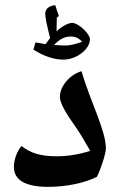

<svg xmlns="http://www.w3.org/2000/svg" viewBox="-20 -862 475 747"><path d="M227 -630C276 -630 330 -669 330 -710C330 -730 285 -773 261 -773C243 -773 215 -755 200 -740L201 -793L209 -800C204 -814 199 -828 195 -842C169 -839 156 -827 156 -808C156 -796 162 -764 175 -714L157 -690C144 -693 131 -695 118 -697L110 -669C151 -643 190 -630 227 -630ZM228 -685 190 -687C211 -708 229 -720 256 -720C271 -720 283 -716 300 -700C275 -690 251 -684 228 -685ZM168 -135C238 -135 309 -150 357 -174C373 -205 392 -266 392 -284C392 -320 377 -364 358 -415C341 -459 312 -533 297 -585C253 -572 213 -528 213 -485C213 -459 239 -418 277 -364C292 -343 309 -313 331 -275C287 -261 243 -254 200 -254C137 -254 97 -267 64 -294C47 -276 34 -241 34 -213C34 -161 79 -135 168 -135Z"/></svg>

Font: Noto Naskh Arabic UI
Style: Bold
Weight: 700
Designer: Monotype Design Team, David Williams, Mohamad Dakak and Nizar Qandah
Foundry: Monotype Imaging Inc.
Version: Version 2.016